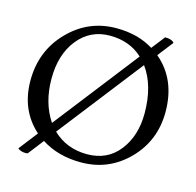

<svg xmlns="http://www.w3.org/2000/svg" viewBox="-112 -858 1037 1015"><g transform="rotate(15 406.5 -351.0)"><path d="M211 -591Q145 -508 145 -376Q145 -244 208 -150L565 -609Q494 -675 386 -675Q278 -675 211 -591ZM241 -111Q317 -38 429 -38Q540 -38 604 -120Q668 -202 668 -325Q668 -477 599 -571ZM773 -361Q773 -204 667 -96Q561 12 409 12Q283 12 192 -47L127 37Q124 40 116 40Q87 40 71 26L151 -77Q40 -176 40 -338Q40 -500 148 -611Q256 -722 409 -722Q527 -722 612 -669L669 -742Q706 -742 719 -725L653 -640Q773 -539 773 -361Z"/></g></svg>

Font: Lusitana
Style: Regular
Weight: 400
Designer: Ana Paula Megda
Foundry: Ana Paula Megda
Version: Version 1.001; ttfautohint (v1.4.1)